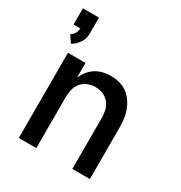

<svg xmlns="http://www.w3.org/2000/svg" viewBox="-178 -889 956 1015"><g transform="rotate(30 300.0 -381.5)"><path d="M73 -569 44 -611Q58 -619 66.5 -633.5Q75 -648 75 -664H34V-763H132V-664Q132 -650 128 -635.5Q124 -621 115.5 -609Q107 -597 96.5 -586.5Q86 -576 73 -569ZM83 0V-520H190V-431Q200 -453 215 -472Q230 -491 250.5 -504Q271 -517 295 -522.5Q319 -528 343 -528Q369 -528 395 -521Q421 -514 442 -498.5Q463 -483 478 -461Q493 -439 502 -414Q511 -389 514 -362.5Q517 -336 517 -310V0H410V-310Q410 -334 404.5 -357.5Q399 -381 384 -399.5Q369 -418 346.5 -427Q324 -436 300 -436Q276 -436 253.5 -427Q231 -418 216 -399.5Q201 -381 195.5 -357.5Q190 -334 190 -310V0Z"/></g></svg>

Font: Iosevka SS04 Semibold Extended
Style: Regular
Weight: 600
Width: 7
Monospace: yes
Designer: Belleve Invis
Foundry: Belleve Invis
Version: Version 19.0.0; ttfautohint (v1.8.4)